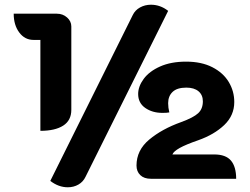

<svg xmlns="http://www.w3.org/2000/svg" viewBox="-20 -757 1058 813"><path d="M542 -693Q552 -714 573 -725.5Q594 -737 619 -737Q659 -737 692 -711L342 -8Q332 13 312 24.5Q292 36 267 36Q228 36 193 9ZM151 -588H122Q85 -588 61.5 -619.5Q38 -651 38 -699H221Q246 -699 264 -683Q282 -667 282 -645V-292Q282 -247 247.5 -225Q213 -203 151 -203ZM558 -56Q558 -121 612 -166Q666 -211 747 -240Q799 -259 819 -277.5Q839 -296 839 -328Q839 -355 820.5 -370.5Q802 -386 769 -386Q730 -386 711 -368Q692 -350 692 -320Q692 -301 697 -281Q687 -279 668 -279Q625 -279 595 -300Q565 -321 565 -359Q565 -391 588.5 -423Q612 -455 658 -475.5Q704 -496 768 -496Q833 -496 879 -472.5Q925 -449 948.5 -410Q972 -371 972 -325Q972 -268 929.5 -227.5Q887 -187 819 -163Q767 -145 741 -130.5Q715 -116 710 -103H887Q936 -103 958 -77Q980 -51 980 0H619Q590 0 574 -15.5Q558 -31 558 -56Z"/></svg>

Font: K2D
Style: Bold
Weight: 700
Designer: Katatrad Aksorn Co.,Ltd.
Foundry: Cadson Demak Co.,Ltd.
Version: Version 1.000; ttfautohint (v1.6)